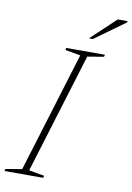

<svg xmlns="http://www.w3.org/2000/svg" viewBox="-120 -917 672 975"><g transform="rotate(10 216.0 -429.0)"><path d="M250.5 -645 171 -659 174 -670H373.5L370.5 -659L286.5 -645L96.5 -25L176 -11L173 0H-26.5L-23.5 -11L60.5 -25ZM279 -738 406.5 -858H457.5L455.5 -851L299 -738Z"/></g></svg>

Font: Newsreader 16pt ExtraLight
Style: Italic
Weight: 275
Italic angle: -17°
Designer: Hugues Gentile
Foundry: Production Type
Version: Version 1.003; ttfautohint (v1.8.3)